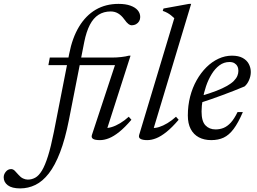

<svg xmlns="http://www.w3.org/2000/svg" viewBox="-202 -730 1355 1014"><path d="M53.5 -386 61 -426H388Q414.5 -426 438.2 -428.8Q462 -431.5 478.5 -436H487.5L359 -35.5L350.5 -54.5Q367 -52.5 388.2 -59Q409.5 -65.5 432.8 -79.5Q456 -93.5 478 -113.5L492 -97.5Q457 -56.5 427.5 -33Q398 -9.5 373.2 0.2Q348.5 10 326 10Q298.5 10 288.8 3Q279 -4 283.5 -17.5L409.5 -399L451.5 -386ZM162 -96.5Q142 5 115.2 74.5Q88.5 144 55.8 186Q23 228 -15 246.5Q-53 265 -95.5 265Q-139 265 -160.8 248.5Q-182.5 232 -182.5 206.5Q-182.5 190.5 -171.2 176.8Q-160 163 -143 163Q-133 163 -124 171.8Q-115 180.5 -104 193.5Q-93 206.5 -80.2 212.5Q-67.5 218.5 -55 218.5Q-34 218.5 -15.5 208.2Q3 198 19.5 170.8Q36 143.5 51.5 94.2Q67 45 82.5 -33L163.5 -446Q180 -530.5 215.5 -589.2Q251 -648 303.5 -678.8Q356 -709.5 424 -709.5Q461.5 -709.5 487 -700.2Q512.5 -691 525.5 -675.5Q538.5 -660 538.5 -640Q538.5 -628 533 -618.2Q527.5 -608.5 517 -602.5Q506.5 -596.5 492 -596.5Q485.5 -596.5 476.5 -603Q467.5 -609.5 453.5 -629Q439.5 -648.5 422 -659Q404.5 -669.5 382.5 -669.5Q346 -669.5 318.5 -652Q291 -634.5 272.5 -598.8Q254 -563 243 -508.5Z M718.5 -634Q709.5 -642.5 701 -649.2Q692.5 -656 682.2 -661.8Q672 -667.5 657.5 -672.5L661.5 -685L796 -709.5H807.5L606 -40.5L600 -54.5Q616.5 -52.5 637.8 -59Q659 -65.5 682.2 -79.5Q705.5 -93.5 727.5 -113.5L741.5 -97.5Q706.5 -56.5 677 -33Q647.5 -9.5 622.8 0.2Q598 10 575.5 10Q552 10 540.2 3.5Q528.5 -3 533 -17.5Z M1010 -402.5Q980.5 -402.5 957 -385Q933.5 -367.5 915.8 -338.5Q898 -309.5 886.2 -274.8Q874.5 -240 868.5 -205Q862.5 -170 862.5 -141Q862.5 -89.5 883 -68Q903.5 -46.5 936.5 -46.5Q959 -46.5 978.8 -54.5Q998.5 -62.5 1016.8 -82.2Q1035 -102 1052.5 -138H1080.5Q1056 -81 1031.8 -48.8Q1007.5 -16.5 979.2 -3.2Q951 10 913.5 10Q876 10 848.2 -4.8Q820.5 -19.5 805.2 -48.5Q790 -77.5 790 -120Q790 -172.5 802.2 -220Q814.5 -267.5 836.8 -306.8Q859 -346 888.2 -375Q917.5 -404 952 -420Q986.5 -436 1023 -436Q1058 -436 1080 -423.8Q1102 -411.5 1112.2 -391.8Q1122.5 -372 1122.5 -349.5Q1122.5 -328 1113.2 -306.8Q1104 -285.5 1089.5 -273.5Q1060.5 -261.5 1031.5 -250Q1002.5 -238.5 973.2 -227.8Q944 -217 914.8 -206.8Q885.5 -196.5 856 -187L857.5 -223Q905.5 -236.5 940 -250Q974.5 -263.5 997.2 -276.5Q1020 -289.5 1033 -302.8Q1046 -316 1051.5 -329.2Q1057 -342.5 1057 -356Q1057 -370 1051.5 -380.2Q1046 -390.5 1035.8 -396.5Q1025.5 -402.5 1010 -402.5Z"/></svg>

Font: Newsreader 16pt
Style: Italic
Weight: 400
Italic angle: -17°
Designer: Hugues Gentile
Foundry: Production Type
Version: Version 1.003